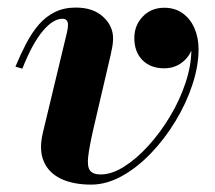

<svg xmlns="http://www.w3.org/2000/svg" viewBox="-20 -490 582 520"><path d="M226.8 10Q178.8 10 145.4 -5.7Q112 -21.5 98.5 -52.9Q85 -84.2 96.2 -131L161.7 -403.7Q162.7 -408.2 163.5 -413.9Q164.2 -419.5 164.2 -423Q164.2 -430.2 160.6 -434.7Q157 -439.2 148.7 -439.2Q136.8 -439.2 123.5 -431.1Q110.3 -423 96.3 -406.5Q82.3 -390 68.3 -364.5Q54.3 -339 40.5 -304L21.8 -309.5Q36 -343.7 51.4 -373Q66.8 -402.2 85.6 -423.9Q104.5 -445.5 129 -457.5Q153.5 -469.5 185.3 -469.5Q232 -469.5 259.1 -444.7Q286.3 -420 286.3 -385.7Q286.3 -374.7 284.1 -363Q282 -351.2 279.5 -340.5L232.8 -140.3Q221.8 -92 218.8 -65.4Q215.8 -38.7 223.8 -28.1Q231.8 -17.5 252.8 -17.5Q282.3 -17.5 315.8 -38.5Q349.3 -59.5 381.5 -94.9Q413.8 -130.2 440.3 -174.4Q466.8 -218.5 482.5 -265.7Q498.3 -313 498.3 -356.5Q498.3 -384.5 488.5 -405.2Q478.8 -426 462.1 -437.5Q445.5 -449 424.8 -449V-468Q447.8 -468 465.6 -456.7Q483.5 -445.5 493.6 -426.2Q503.8 -407 503.8 -383.2Q503.8 -350 480.8 -327.5Q457.8 -305 424.8 -305Q387.5 -305 365.6 -327.4Q343.8 -349.7 343.8 -387Q343.8 -421.2 366.6 -445.1Q389.5 -469 424.8 -469Q453.8 -469 474.6 -454.1Q495.5 -439.2 506.6 -413.7Q517.8 -388.2 517.8 -356.5Q517.8 -311 501 -260.4Q484.3 -209.7 455.1 -161.7Q426 -113.7 388.8 -74.9Q351.5 -36 309.9 -13Q268.3 10 226.8 10Z"/></svg>

Font: Bodoni Moda
Style: Italic
Weight: 400
Italic angle: -13°
Designer: Owen Earl
Foundry: indestructible type
Version: Version 2.005